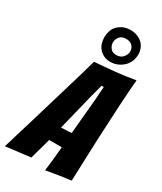

<svg xmlns="http://www.w3.org/2000/svg" viewBox="-261 -1067 966 1148"><g transform="rotate(30 221.5 -493.0)"><path d="M259 -2Q263 -35 267 -67Q270 -95 272.5 -123Q275 -151 277 -171H190L150 -27Q128 -24 98 -20.5Q68 -17 42 -14Q10 -10 -21 -6Q19 -139 58 -268Q74 -322 91.5 -381Q109 -440 126.5 -498.5Q144 -557 160 -611Q176 -665 188 -710Q256 -715 326.5 -722Q397 -729 464 -741Q461 -709 457.5 -661.5Q454 -614 451 -558Q448 -502 445 -441Q442 -380 439 -321Q434 -183 428 -28Q398 -23 368 -20Q343 -16 313 -11Q283 -6 259 -2ZM214 -271Q218 -271 228.5 -271.5Q239 -272 250.5 -272.5Q262 -273 272 -273.5Q282 -274 286 -275Q286 -281 287.5 -295.5Q289 -310 290.5 -328.5Q292 -347 294 -369Q296 -391 298 -412Q302 -463 308 -522L314 -609L299 -608L276 -522ZM270 -758Q245 -758 226 -767.5Q207 -777 193.5 -792.5Q180 -808 174 -828Q168 -848 168 -869Q168 -890 174.5 -911Q181 -932 196 -948Q211 -964 233 -974Q255 -984 284 -984Q312 -984 333 -975Q354 -966 368 -952Q382 -938 389 -919Q396 -900 396 -879Q396 -857 388 -835.5Q380 -814 363.5 -797Q347 -780 323.5 -769Q300 -758 270 -758ZM281 -811Q312 -811 328.5 -830.5Q345 -850 345 -872Q345 -893 330.5 -909Q316 -925 287 -925Q257 -925 242.5 -907Q228 -889 228 -867Q228 -846 242 -828.5Q256 -811 281 -811Z"/></g></svg>

Font: Bangers
Style: Regular
Weight: 400
Designer: vernon adams
Foundry: Vernon Adams
Version: Version 2.000